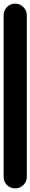

<svg xmlns="http://www.w3.org/2000/svg" viewBox="-20 -1040 168 1060"><path d="M0 -64H128V-956H0ZM64 -128Q37 -128 18.5 -109Q0 -90 0 -64Q0 -37 18.5 -18.5Q37 0 64 0Q90 0 109 -18.5Q128 -37 128 -64Q128 -90 109 -109Q90 -128 64 -128ZM64 -1020Q37 -1020 18.5 -1001Q0 -982 0 -956Q0 -929 18.5 -910.5Q37 -892 64 -892Q90 -892 109 -910.5Q128 -929 128 -956Q128 -982 109 -1001Q90 -1020 64 -1020Z"/></svg>

Font: Wavefont
Style: Bold
Weight: 700
Version: Version 3.004;gftools[0.9.33]